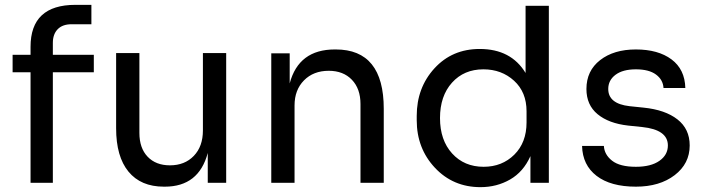

<svg xmlns="http://www.w3.org/2000/svg" viewBox="-20 -754 2912 792"><path d="M198 0H106V-456H32V-528H106V-561Q106 -734 291 -734H357V-654H275Q238 -654 218 -633.5Q198 -613 198 -577V-528H367V-456H198Z M660 16H656Q561 16 510 -46Q459 -108 459 -225V-535H555V-206Q555 -143 589 -107.5Q623 -72 681 -72Q742 -72 779.5 -111Q817 -150 817 -216V-535H913V0H837V-123Q800 16 660 16Z M1195 0H1099V-534H1175V-410Q1212 -550 1361 -550H1365Q1563 -550 1563 -305V0H1467V-325Q1467 -388 1431.5 -425Q1396 -462 1336 -462Q1273 -462 1234 -422.5Q1195 -383 1195 -319Z M1962 18Q1849 18 1774 -62Q1699 -142 1699 -258V-276Q1699 -392 1772 -472Q1845 -552 1959 -552Q2088 -552 2148 -453V-730H2244V0H2168V-110Q2139 -45 2084 -13.5Q2029 18 1962 18ZM1975 -66Q2051 -66 2101.5 -116Q2152 -166 2152 -249V-295Q2152 -374 2100.5 -421Q2049 -468 1974 -468Q1894 -468 1844.5 -413Q1795 -358 1795 -267Q1795 -176 1845 -121Q1895 -66 1975 -66Z M2603 16Q2499 16 2441 -28.5Q2383 -73 2381 -152H2471Q2473 -116 2505 -91Q2537 -66 2603 -66Q2665 -66 2700 -90.5Q2735 -115 2735 -154Q2735 -219 2629 -230L2571 -236Q2491 -245 2445 -283Q2399 -321 2399 -387Q2399 -462 2455.5 -506Q2512 -550 2603 -550Q2695 -550 2750 -509Q2805 -468 2807 -391H2717Q2715 -425 2686 -446.5Q2657 -468 2603 -468Q2549 -468 2519 -445.5Q2489 -423 2489 -387Q2489 -326 2577 -316L2635 -310Q2724 -301 2774.5 -261.5Q2825 -222 2825 -154Q2825 -79 2763 -31.5Q2701 16 2603 16Z"/></svg>

Font: Sora
Style: Regular
Weight: 400
Designer: Jonathan Barnbrook, Julián Moncada
Foundry: Barnbrook Fonts
Version: Version 2.000